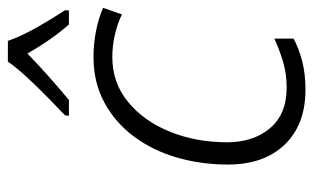

<svg xmlns="http://www.w3.org/2000/svg" viewBox="-178 -628 815 500"><g transform="rotate(-90 230.0 -377.5)"><path d="M247 10Q156 10 104 -44Q52 -98 52 -192Q52 -262 70.5 -325.5Q89 -389 125.5 -437.5Q162 -486 214 -514Q266 -542 332 -542Q366 -542 399.5 -535.5Q433 -529 460 -517L443 -468Q421 -479 391.5 -486Q362 -493 332 -493Q265 -493 215 -452Q165 -411 137.5 -343Q110 -275 110 -194Q110 -126 146.5 -82.5Q183 -39 252 -39Q288 -39 318.5 -48Q349 -57 380 -71V-21Q354 -7 321 1.5Q288 10 247 10ZM180 -616Q199 -634 226 -660.5Q253 -687 279 -715Q305 -743 320 -765H374Q386 -730 410 -688Q434 -646 454 -616L453 -606H417Q397 -628 377 -657Q357 -686 341 -714Q312 -686 280 -657.5Q248 -629 220 -606H179Z"/></g></svg>

Font: Noto Sans Light
Style: Italic
Weight: 300
Italic angle: -12°
Designer: Monotype Design Team
Foundry: Monotype Imaging Inc.
Version: Version 2.013; ttfautohint (v1.8.4.7-5d5b)